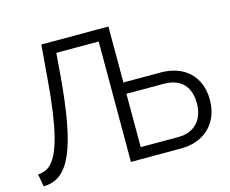

<svg xmlns="http://www.w3.org/2000/svg" viewBox="-100 -851 1198 998"><g transform="rotate(-15 499.0 -352.5)"><path d="M6 -62Q26 -63 44.5 -70Q63 -77 80 -95.5Q97 -114 112 -146.5Q127 -179 140 -230.5Q153 -282 163.5 -355Q174 -428 182 -528L197 -710H558V-409H758Q805 -409 844 -395.5Q883 -382 910.5 -356Q938 -330 953.5 -292Q969 -254 969 -206Q969 -158 953.5 -120Q938 -82 910 -55Q882 -28 843.5 -14Q805 0 759 0H489V-648H261L251 -522Q239 -381 220.5 -281Q202 -181 174.5 -117.5Q147 -54 108.5 -24.5Q70 5 18 5ZM759 -61Q795 -61 821 -72Q847 -83 864.5 -102.5Q882 -122 890.5 -148.5Q899 -175 899 -206Q899 -237 891 -263Q883 -289 866 -308Q849 -327 822 -337.5Q795 -348 758 -348H558V-61Z"/></g></svg>

Font: IngvarSans
Style: Regular
Weight: 400
Version: Version 1.000